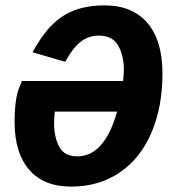

<svg xmlns="http://www.w3.org/2000/svg" viewBox="-20 -689 640 719"><path d="M269.5 -103.5Q371.1 -103.5 418.5 -271H185.1Q182.6 -247.6 182.6 -227.1Q182.6 -175.8 201.7 -139.6Q220.7 -103.5 269.5 -103.5ZM350.6 -555.7Q310.5 -555.7 281 -531.7Q251.5 -507.8 224.1 -457.5L102.1 -493.2Q151.9 -587.4 214.6 -628.2Q277.3 -668.9 370.6 -668.9Q476.1 -668.9 532.2 -602.8Q588.4 -536.6 588.4 -414.1Q588.4 -288.6 547.1 -192.1Q505.9 -95.7 428.2 -43Q350.6 9.8 246.1 9.8Q144 9.8 89.4 -53.2Q34.7 -116.2 34.7 -232.4Q34.7 -326.2 55.2 -368.2L62 -385.7H440.9Q443.8 -409.2 443.8 -429.2Q443.8 -480.5 422.6 -518.1Q401.4 -555.7 350.6 -555.7Z"/></svg>

Font: Cousine
Style: Bold Italic
Weight: 700
Italic angle: -12°
Monospace: yes
Designer: Steve Matteson
Foundry: Ascender Corporation
Version: Version 1.20